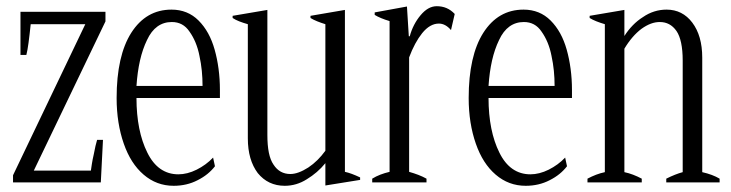

<svg xmlns="http://www.w3.org/2000/svg" viewBox="-20 -588 2358 619"><path d="M22 -23C22 -23 22 0 22 0C22 0 305 0 305 0C305 0 312 -137 312 -137C312 -137 293 -137 293 -137C290 -127 286 -111 282 -89C277 -68 275 -51 273 -38C273 -38 89 -38 89 -38C89 -38 320 -519 320 -519C320 -519 320 -550 320 -550C320 -550 46 -550 46 -550C46 -550 46 -411 46 -411C46 -411 65 -411 65 -411C70 -430 74 -463 79 -510C79 -510 255 -510 255 -510C255 -510 22 -23 22 -23Z M689 -272C689 -272 689 -298 689 -298C689 -345 683 -389 672 -428C661 -467 644 -498 620 -522C597 -545 568 -557 533 -557C478 -557 435 -532 403 -482C372 -433 356 -363 356 -272C356 -217 364 -168 379 -125C394 -82 415 -49 443 -25C471 -1 503 11 540 11C568 11 594 5 617 -7C641 -19 659 -34 673 -52C673 -52 667 -80 667 -80C652 -64 634 -51 614 -41C594 -31 574 -26 555 -26C512 -26 478 -49 455 -96C432 -142 420 -201 420 -272C420 -272 689 -272 689 -272ZM633 -311C633 -311 420 -311 420 -311C424 -371 435 -420 454 -459C472 -498 499 -517 534 -517C558 -517 577 -507 591 -486C606 -465 617 -439 623 -408C630 -376 633 -344 633 -311Z M1141 -16C1122 -25 1106 -31 1092 -34C1092 -34 1092 -556 1092 -556C1092 -556 981 -537 981 -537C981 -537 981 -530 981 -530C994 -522 1010 -516 1029 -510C1029 -510 1029 -102 1029 -102C1013 -80 995 -62 974 -48C952 -34 933 -27 916 -27C893 -27 875 -37 862 -57C848 -77 842 -109 842 -153C842 -153 842 -556 842 -556C842 -556 730 -537 730 -537C730 -537 730 -530 730 -530C742 -522 758 -516 779 -510C779 -510 779 -142 779 -142C779 -95 790 -58 811 -30C833 -3 862 11 898 11C923 11 947 4 969 -10C992 -24 1012 -41 1029 -62C1029 -62 1029 10 1029 10C1029 10 1141 -8 1141 -8C1141 -8 1141 -16 1141 -16Z M1180 -12C1180 -12 1180 0 1180 0C1180 0 1355 0 1355 0C1355 0 1355 -12 1355 -12C1339 -21 1320 -28 1299 -34C1299 -34 1299 -403 1299 -403C1311 -435 1325 -461 1341 -481C1358 -502 1376 -512 1395 -512C1409 -512 1422 -505 1434 -491C1434 -491 1446 -543 1446 -543C1430 -560 1411 -568 1388 -568C1369 -568 1352 -558 1336 -539C1320 -520 1308 -497 1301 -471C1301 -471 1298 -471 1298 -471C1298 -471 1292 -567 1292 -567C1292 -567 1188 -548 1188 -548C1188 -548 1188 -540 1188 -540C1199 -533 1216 -526 1236 -520C1236 -520 1236 -34 1236 -34C1215 -29 1196 -22 1180 -12Z M1824 -272C1824 -272 1824 -298 1824 -298C1824 -345 1818 -389 1807 -428C1796 -467 1779 -498 1755 -522C1732 -545 1703 -557 1668 -557C1613 -557 1570 -532 1538 -482C1507 -433 1491 -363 1491 -272C1491 -217 1499 -168 1514 -125C1529 -82 1550 -49 1578 -25C1606 -1 1638 11 1675 11C1703 11 1729 5 1752 -7C1776 -19 1794 -34 1808 -52C1808 -52 1802 -80 1802 -80C1787 -64 1769 -51 1749 -41C1729 -31 1709 -26 1690 -26C1647 -26 1613 -49 1590 -96C1567 -142 1555 -201 1555 -272C1555 -272 1824 -272 1824 -272ZM1768 -311C1768 -311 1555 -311 1555 -311C1559 -371 1570 -420 1589 -459C1607 -498 1634 -517 1669 -517C1693 -517 1712 -507 1726 -486C1741 -465 1752 -439 1758 -408C1765 -376 1768 -344 1768 -311Z M2300 -12C2285 -21 2266 -28 2244 -33C2244 -33 2244 -402 2244 -402C2244 -450 2233 -487 2212 -515C2191 -543 2163 -557 2129 -557C2102 -557 2076 -549 2053 -533C2029 -518 2009 -497 1993 -472C1993 -472 1993 -556 1993 -556C1993 -556 1881 -537 1881 -537C1881 -537 1881 -530 1881 -530C1894 -522 1910 -516 1930 -510C1930 -510 1930 -33 1930 -33C1911 -29 1893 -22 1874 -12C1874 -12 1874 0 1874 0C1874 0 2049 0 2049 0C2049 0 2049 -12 2049 -12C2030 -22 2012 -29 1993 -33C1993 -33 1993 -431 1993 -431C2009 -458 2028 -480 2048 -495C2069 -510 2088 -517 2107 -517C2129 -517 2147 -508 2161 -488C2174 -469 2181 -437 2181 -393C2181 -393 2181 -33 2181 -33C2166 -29 2148 -22 2128 -12C2128 -12 2128 0 2128 0C2128 0 2300 0 2300 0C2300 0 2300 -12 2300 -12Z"/></svg>

Font: BUSH 25 TRIRONG
Style: Regular
Weight: 400
Designer: Katatrad Team
Foundry: CadsonDemak